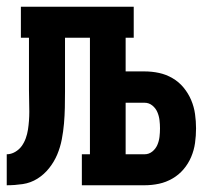

<svg xmlns="http://www.w3.org/2000/svg" viewBox="-20 -550 640 570"><path d="M0 0V-92Q13 -92 25 -99Q37 -106 44.5 -116.5Q52 -127 56.5 -139.5Q61 -152 63 -165Q65 -178 66 -191.5Q67 -205 67 -218Q67 -234 66.5 -250.5Q66 -267 66 -283V-438H42V-530H377V-438H353V-338H409Q431 -338 452 -333.5Q473 -329 492 -318Q511 -307 525 -290Q539 -273 547.5 -253Q556 -233 559 -211.5Q562 -190 562 -169Q562 -147 559 -125.5Q556 -104 547.5 -84Q539 -64 525 -47.5Q511 -31 492 -20Q473 -9 452 -4.5Q431 0 409 0H223V-92H247V-438H173V-283Q173 -282 173 -280.5Q173 -279 173 -278Q173 -254 172.5 -230.5Q172 -207 170 -183.5Q168 -160 163.5 -136.5Q159 -113 150 -91.5Q141 -70 126 -51Q111 -32 91 -19.5Q71 -7 47.5 -3.5Q24 0 0 0ZM353 -92H409Q422 -92 432 -100Q442 -108 447 -119.5Q452 -131 453.5 -143.5Q455 -156 455 -169Q455 -181 453.5 -193.5Q452 -206 447 -217.5Q442 -229 432 -237Q422 -245 409 -245H353Z"/></svg>

Font: Iosevka Curly Slab SmBdEx
Style: Regular
Weight: 600
Width: 7
Monospace: yes
Designer: Belleve Invis
Foundry: Belleve Invis
Version: Version 11.1.0; ttfautohint (v1.8.3)